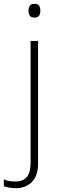

<svg xmlns="http://www.w3.org/2000/svg" viewBox="-71 -744 308 1004"><path d="M78 -688Q78 -704 85 -714Q92 -724 108 -724Q127 -724 133.5 -714Q140 -704 140 -688Q140 -672 133.5 -662Q127 -652 108 -652Q92 -652 85 -662Q78 -672 78 -688ZM13 240Q-7 240 -23 237Q-39 234 -51 230V194Q-36 201 -20.5 203Q-5 205 11 205Q89 205 89 109V-530H128V112Q128 176 95.5 208Q63 240 13 240Z"/></svg>

Font: Noto Sans Arabic UI XLt
Style: Regular
Weight: 200
Designer: Monotype Design Team, Nadine Chahine and Nizar Qandah
Foundry: Monotype Imaging Inc.
Version: Version 2.010; ttfautohint (v1.8.4.7-5d5b)